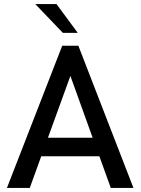

<svg xmlns="http://www.w3.org/2000/svg" viewBox="-20 -921 689 941"><path d="M285 -697H364L634 0H523L467 -155H182L126 0H14ZM434 -246 325 -549 215 -246ZM153 -901H257L361 -760H288Z"/></svg>

Font: Hanken Grotesk Medium
Style: Regular
Weight: 500
Designer: Alfredo Marco Pradil
Foundry: Hanken Design Co.
Version: Version 3.014